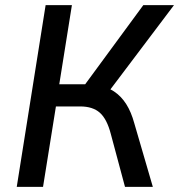

<svg xmlns="http://www.w3.org/2000/svg" viewBox="-20 -725 695 745"><path d="M45 0 157 -705H259L210 -398H324L298 -381L536 -705H655L397 -363L357 -394Q394 -389 422 -370.5Q450 -352 469.5 -321.5Q489 -291 501 -247L573 0H465L410 -205Q395 -263 367.5 -287.5Q340 -312 291 -312H197L147 0Z"/></svg>

Font: Nunito Sans 10pt SemiCondensed SemiBold
Style: Italic
Weight: 600
Width: 4
Italic angle: -9°
Designer: Vernon Adams
Foundry: Vernon Adams
Version: Version 3.101;gftools[0.9.27]